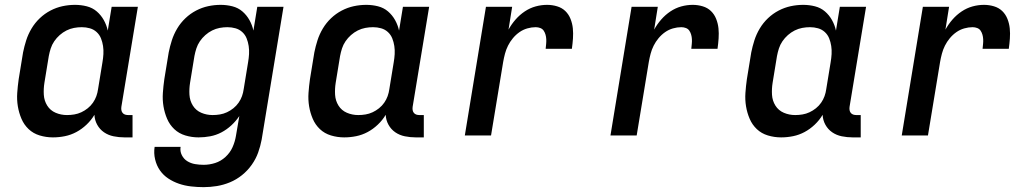

<svg xmlns="http://www.w3.org/2000/svg" viewBox="-20 -558 4240 791"><path d="M198 8Q170 8 143.5 0Q117 -8 98 -26Q79 -44 68.5 -68.5Q58 -93 53.5 -120Q49 -147 51 -175.5Q53 -204 57 -232L75 -342Q80 -367 88 -392Q96 -417 110 -440.5Q124 -464 144 -483Q164 -502 188 -514.5Q212 -527 237.5 -532.5Q263 -538 289 -538Q314 -538 337.5 -532Q361 -526 378.5 -511Q396 -496 407.5 -475.5Q419 -455 424 -432L440 -530H548L480 -118Q479 -111 480 -104.5Q481 -98 485 -93Q489 -88 495 -86Q501 -84 508 -84H526V8H493Q470 8 448 3.5Q426 -1 408.5 -13Q391 -25 380.5 -44Q370 -63 369 -85Q356 -63 336.5 -44.5Q317 -26 294.5 -14Q272 -2 247.5 3Q223 8 198 8ZM256 -84Q271 -84 286 -86.5Q301 -89 315 -95.5Q329 -102 341.5 -112Q354 -122 363 -135Q372 -148 377 -162Q382 -176 384 -191L402 -301Q405 -318 406 -335Q407 -352 404.5 -368.5Q402 -385 396 -400Q390 -415 378 -426Q366 -437 350 -441.5Q334 -446 317 -446Q301 -446 285 -443Q269 -440 254 -432.5Q239 -425 226 -413.5Q213 -402 203.5 -388Q194 -374 189 -358.5Q184 -343 181 -327L163 -217Q159 -192 160.5 -167.5Q162 -143 174.5 -123Q187 -103 209 -93.5Q231 -84 256 -84Z M819 213Q793 213 767 210Q741 207 717.5 199Q694 191 673.5 177.5Q653 164 639 144Q625 124 619 98.5Q613 73 617 47H724Q721 65 729 81Q737 97 751.5 106Q766 115 783.5 118Q801 121 819 121Q843 121 866.5 113.5Q890 106 909 88.5Q928 71 938 48.5Q948 26 952 2L966 -80Q952 -59 933 -41.5Q914 -24 892 -12.5Q870 -1 846 3.5Q822 8 798 8Q770 8 743.5 0Q717 -8 698 -26Q679 -44 668.5 -68.5Q658 -93 653.5 -120Q649 -147 651 -175.5Q653 -204 657 -232L675 -342Q680 -367 688 -392Q696 -417 710 -440.5Q724 -464 744 -483Q764 -502 788 -514.5Q812 -527 837.5 -532.5Q863 -538 889 -538Q914 -538 937.5 -532Q961 -526 978.5 -511Q996 -496 1007.5 -475.5Q1019 -455 1024 -432L1040 -530H1148L1058 17Q1053 44 1043.5 70.5Q1034 97 1017 121Q1000 145 977 163.5Q954 182 927.5 193Q901 204 873.5 208.5Q846 213 819 213ZM856 -84Q871 -84 886 -86.5Q901 -89 915 -95.5Q929 -102 941.5 -112Q954 -122 963 -135Q972 -148 977 -162Q982 -176 984 -191L1002 -301Q1005 -318 1006 -335Q1007 -352 1004.5 -368.5Q1002 -385 996 -400Q990 -415 978 -426Q966 -437 950 -441.5Q934 -446 917 -446Q901 -446 885 -443Q869 -440 854 -432.5Q839 -425 826 -413.5Q813 -402 803.5 -388Q794 -374 789 -358.5Q784 -343 781 -327L763 -217Q759 -192 760.5 -167.5Q762 -143 774.5 -123Q787 -103 809 -93.5Q831 -84 856 -84Z M1398 8Q1370 8 1343.5 0Q1317 -8 1298 -26Q1279 -44 1268.5 -68.5Q1258 -93 1253.5 -120Q1249 -147 1251 -175.5Q1253 -204 1257 -232L1275 -342Q1280 -367 1288 -392Q1296 -417 1310 -440.5Q1324 -464 1344 -483Q1364 -502 1388 -514.5Q1412 -527 1437.5 -532.5Q1463 -538 1489 -538Q1514 -538 1537.5 -532Q1561 -526 1578.5 -511Q1596 -496 1607.5 -475.5Q1619 -455 1624 -432L1640 -530H1748L1680 -118Q1679 -111 1680 -104.5Q1681 -98 1685 -93Q1689 -88 1695 -86Q1701 -84 1708 -84H1726V8H1693Q1670 8 1648 3.5Q1626 -1 1608.5 -13Q1591 -25 1580.5 -44Q1570 -63 1569 -85Q1556 -63 1536.5 -44.5Q1517 -26 1494.5 -14Q1472 -2 1447.5 3Q1423 8 1398 8ZM1456 -84Q1471 -84 1486 -86.5Q1501 -89 1515 -95.5Q1529 -102 1541.5 -112Q1554 -122 1563 -135Q1572 -148 1577 -162Q1582 -176 1584 -191L1602 -301Q1605 -318 1606 -335Q1607 -352 1604.5 -368.5Q1602 -385 1596 -400Q1590 -415 1578 -426Q1566 -437 1550 -441.5Q1534 -446 1517 -446Q1501 -446 1485 -443Q1469 -440 1454 -432.5Q1439 -425 1426 -413.5Q1413 -402 1403.5 -388Q1394 -374 1389 -358.5Q1384 -343 1381 -327L1363 -217Q1359 -192 1360.5 -167.5Q1362 -143 1374.5 -123Q1387 -103 1409 -93.5Q1431 -84 1456 -84Z M1895 0 1982 -530H2090L2075 -436Q2087 -458 2104 -477.5Q2121 -497 2142 -511Q2163 -525 2186.5 -531.5Q2210 -538 2234 -538Q2255 -538 2275 -532Q2295 -526 2309 -512.5Q2323 -499 2330.5 -480Q2338 -461 2340 -441Q2342 -421 2340.5 -399.5Q2339 -378 2336 -357H2228Q2229 -367 2230 -377Q2231 -387 2230.5 -396.5Q2230 -406 2227.5 -415Q2225 -424 2220 -431.5Q2215 -439 2206 -442.5Q2197 -446 2187 -446Q2170 -446 2152.5 -441Q2135 -436 2120 -425.5Q2105 -415 2093 -400.5Q2081 -386 2073 -370Q2065 -354 2060.5 -337Q2056 -320 2053 -303L2003 0Z M2495 0 2582 -530H2690L2675 -436Q2687 -458 2704 -477.5Q2721 -497 2742 -511Q2763 -525 2786.5 -531.5Q2810 -538 2834 -538Q2855 -538 2875 -532Q2895 -526 2909 -512.5Q2923 -499 2930.5 -480Q2938 -461 2940 -441Q2942 -421 2940.5 -399.5Q2939 -378 2936 -357H2828Q2829 -367 2830 -377Q2831 -387 2830.5 -396.5Q2830 -406 2827.5 -415Q2825 -424 2820 -431.5Q2815 -439 2806 -442.5Q2797 -446 2787 -446Q2770 -446 2752.5 -441Q2735 -436 2720 -425.5Q2705 -415 2693 -400.5Q2681 -386 2673 -370Q2665 -354 2660.5 -337Q2656 -320 2653 -303L2603 0Z M3198 8Q3170 8 3143.5 0Q3117 -8 3098 -26Q3079 -44 3068.5 -68.5Q3058 -93 3053.5 -120Q3049 -147 3051 -175.5Q3053 -204 3057 -232L3075 -342Q3080 -367 3088 -392Q3096 -417 3110 -440.5Q3124 -464 3144 -483Q3164 -502 3188 -514.5Q3212 -527 3237.5 -532.5Q3263 -538 3289 -538Q3314 -538 3337.5 -532Q3361 -526 3378.5 -511Q3396 -496 3407.5 -475.5Q3419 -455 3424 -432L3440 -530H3548L3480 -118Q3479 -111 3480 -104.5Q3481 -98 3485 -93Q3489 -88 3495 -86Q3501 -84 3508 -84H3526V8H3493Q3470 8 3448 3.5Q3426 -1 3408.5 -13Q3391 -25 3380.5 -44Q3370 -63 3369 -85Q3356 -63 3336.5 -44.5Q3317 -26 3294.5 -14Q3272 -2 3247.5 3Q3223 8 3198 8ZM3256 -84Q3271 -84 3286 -86.5Q3301 -89 3315 -95.5Q3329 -102 3341.5 -112Q3354 -122 3363 -135Q3372 -148 3377 -162Q3382 -176 3384 -191L3402 -301Q3405 -318 3406 -335Q3407 -352 3404.5 -368.5Q3402 -385 3396 -400Q3390 -415 3378 -426Q3366 -437 3350 -441.5Q3334 -446 3317 -446Q3301 -446 3285 -443Q3269 -440 3254 -432.5Q3239 -425 3226 -413.5Q3213 -402 3203.5 -388Q3194 -374 3189 -358.5Q3184 -343 3181 -327L3163 -217Q3159 -192 3160.5 -167.5Q3162 -143 3174.5 -123Q3187 -103 3209 -93.5Q3231 -84 3256 -84Z M3695 0 3782 -530H3890L3875 -436Q3887 -458 3904 -477.5Q3921 -497 3942 -511Q3963 -525 3986.5 -531.5Q4010 -538 4034 -538Q4055 -538 4075 -532Q4095 -526 4109 -512.5Q4123 -499 4130.5 -480Q4138 -461 4140 -441Q4142 -421 4140.5 -399.5Q4139 -378 4136 -357H4028Q4029 -367 4030 -377Q4031 -387 4030.5 -396.5Q4030 -406 4027.5 -415Q4025 -424 4020 -431.5Q4015 -439 4006 -442.5Q3997 -446 3987 -446Q3970 -446 3952.5 -441Q3935 -436 3920 -425.5Q3905 -415 3893 -400.5Q3881 -386 3873 -370Q3865 -354 3860.5 -337Q3856 -320 3853 -303L3803 0Z"/></svg>

Font: Iosevka Curly SmBdEx
Style: Italic
Weight: 600
Width: 7
Italic angle: -9°
Monospace: yes
Designer: Belleve Invis
Foundry: Belleve Invis
Version: Version 11.1.0; ttfautohint (v1.8.3)